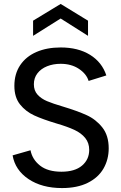

<svg xmlns="http://www.w3.org/2000/svg" viewBox="-20 -948 616 975"><path d="M44 -159 135 -185Q144 -138 183.5 -107Q223 -76 292 -76Q360 -76 396.5 -107Q433 -138 433 -187Q433 -222 413 -247Q393 -272 357.5 -288.5Q322 -305 267 -321Q197 -342 153.5 -362Q110 -382 81.5 -418Q53 -454 53 -512Q53 -573 82.5 -617Q112 -661 165 -684Q218 -707 288 -707Q377 -707 437.5 -669.5Q498 -632 520 -565L430 -537Q419 -573 380.5 -598.5Q342 -624 288 -624Q250 -624 219 -611.5Q188 -599 170 -575.5Q152 -552 152 -520Q152 -488 170.5 -467.5Q189 -447 218.5 -434.5Q248 -422 299 -407Q372 -385 419.5 -363.5Q467 -342 499.5 -301Q532 -260 532 -195Q532 -138 505.5 -92Q479 -46 425.5 -19.5Q372 7 295 7Q193 7 125 -38.5Q57 -84 44 -159ZM148 -843 288 -928 427 -843V-766L288 -854L148 -766Z"/></svg>

Font: AF Albert Sans Medium
Style: Regular
Weight: 500
Designer: Andreas Rasmussen
Foundry: a.Foundry
Version: Version 1.300;Glyphs 3.2 (3231)